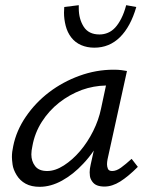

<svg xmlns="http://www.w3.org/2000/svg" viewBox="-20 -715 579 741"><path d="M133 6Q101 6 79 -6Q57 -18 44 -39.5Q31 -61 28.5 -80Q26 -99 26 -109Q26 -129 31 -151Q43 -211 80 -265Q117 -319 169.5 -359Q222 -399 286.5 -422.5Q351 -446 418 -446Q436 -446 447.5 -444.5Q459 -443 470 -441L395 -100Q393 -89 393 -81Q393 -72 396.5 -63.5Q400 -55 413 -55Q429 -55 447 -68Q465 -81 488 -102L512 -71Q475 -34 444 -14.5Q413 5 383 5Q367 5 355 0.5Q343 -4 335.5 -15Q328 -26 327 -36Q326 -46 326 -50Q326 -63 330 -80L342 -134Q323 -106 301 -83Q263 -42 219.5 -18Q176 6 133 6ZM162 -55Q193 -55 226.5 -76.5Q260 -98 289 -132Q318 -166 339.5 -209Q361 -252 370 -296L389 -385Q341 -384 296 -368Q248 -350 208.5 -319Q169 -288 141.5 -245Q114 -202 105 -151Q101 -133 101 -119Q101 -93 115.5 -74Q130 -55 162 -55ZM344 -531Q316 -531 293 -541Q270 -551 255 -570.5Q240 -590 233.5 -615.5Q227 -641 227 -666Q227 -677 228 -688L284 -695Q284 -689 284 -683Q284 -642 303 -612Q322 -582 364 -582Q381 -582 396.5 -588.5Q412 -595 424.5 -608.5Q437 -622 448 -643.5Q459 -665 467 -695L506 -688Q484 -612 443 -571.5Q402 -531 344 -531Z"/></svg>

Font: Isabella Sans
Style: Italic
Weight: 400
Italic angle: -12°
Designer: Christian Thalmann (Catharsis Fonts), Cristiano Sobral
Foundry: The Isabella Sans Project Authors
Version: Version 2.026; ttfautohint (v1.8.4.7-5d5b-dirty)